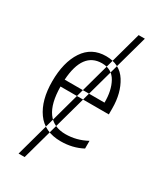

<svg xmlns="http://www.w3.org/2000/svg" viewBox="-228 -823 932 1098"><g transform="rotate(30 238.0 -274.0)"><path d="M388 -739 131 191H91L347 -739ZM247 -542Q152 -542 101.5 -465.5Q51 -389 51 -263Q51 -139 104 -64.5Q157 10 264 10Q342 10 406 -24V-75Q340 -39 267 -39Q109 -39 107 -261H426V-301Q426 -402 382 -472Q338 -542 247 -542ZM247 -495Q312 -495 342 -441Q372 -387 371 -307H108Q120 -495 247 -495Z"/></g></svg>

Font: Noto Sans UI SemiCondensed Light
Style: Regular
Weight: 300
Width: 4
Designer: Monotype Design Team
Foundry: Monotype Imaging Inc.
Version: Version 1.901